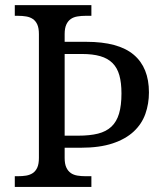

<svg xmlns="http://www.w3.org/2000/svg" viewBox="-20 -734 644 754"><path d="M38.1 0V-42H50.8Q67.9 -42 82.8 -44.4Q97.7 -46.9 108.9 -54.4Q120.1 -62 126.5 -76.2Q132.8 -90.3 132.8 -113.8V-600.1Q132.8 -623.5 126.5 -637.7Q120.1 -651.9 108.9 -659.4Q97.7 -667 82.8 -669.4Q67.9 -671.9 50.8 -671.9H38.1V-713.9H338.9V-671.9H315.9Q299.3 -671.9 284.2 -669.4Q269 -667 258.1 -659.4Q247.1 -651.9 240.5 -637.7Q233.9 -623.5 233.9 -600.1V-569.8H318.8Q444.8 -569.8 504.9 -519.3Q564.9 -468.8 564.9 -371.1Q564.9 -326.7 551 -287.1Q537.1 -247.6 505.4 -217.8Q473.6 -188 422.4 -170.9Q371.1 -153.8 296.9 -153.8H233.9V-113.8Q233.9 -90.3 240.5 -76.2Q247.1 -62 258.1 -54.4Q269 -46.9 284.2 -44.4Q299.3 -42 315.9 -42H338.9V0ZM233.9 -201.2H287.1Q332.5 -201.2 364.7 -209.2Q397 -217.3 417.5 -236.6Q438 -255.9 447.5 -287.8Q457 -319.8 457 -367.2Q457 -409.2 448.7 -438.5Q440.4 -467.8 421.9 -486.3Q403.3 -504.9 373.8 -513.4Q344.2 -522 301.8 -522H233.9Z"/></svg>

Font: Noto Serif
Style: Regular
Weight: 400
Designer: Monotype Design team
Foundry: Monotype Imaging Inc.
Version: Version 1.02